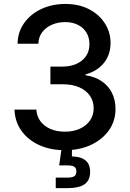

<svg xmlns="http://www.w3.org/2000/svg" viewBox="-20 -758 664 982"><path d="M312.5 10.3Q237.8 10.3 180.2 -16.1Q122.6 -42.5 89.4 -89.4Q56.2 -136.2 54.2 -197.3H166Q168 -162.6 187.3 -137.2Q206.5 -111.8 238.8 -98.1Q271 -84.5 311.5 -84.5Q355 -84.5 387.9 -99.4Q420.9 -114.3 439.9 -141.4Q459 -168.5 459 -204.1Q459 -240.7 439.9 -268.3Q420.9 -295.9 385.5 -311.5Q350.1 -327.1 299.8 -327.1H237.8V-417.5H299.8Q340.3 -417.5 371.6 -431.6Q402.8 -445.8 420.2 -471.4Q437.5 -497.1 437.5 -531.7Q437.5 -565.9 422.1 -591.3Q406.7 -616.7 378.7 -630.9Q350.6 -645 313 -645Q276.4 -645 245.6 -631.6Q214.8 -618.2 196 -593.5Q177.2 -568.8 176.3 -534.2H69.8Q70.8 -594.2 103.5 -640.1Q136.2 -686 191.2 -711.9Q246.1 -737.8 314.5 -737.8Q384.3 -737.8 436.3 -710.4Q488.3 -683.1 516.8 -637.9Q545.4 -592.8 545.4 -538.6Q545.4 -477.5 510.7 -435.3Q476.1 -393.1 418 -377.9V-373Q466.8 -365.7 501 -342Q535.2 -318.4 553 -282.2Q570.8 -246.1 570.8 -200.7Q570.8 -139.6 537.4 -92Q503.9 -44.4 445.6 -17.1Q387.2 10.3 312.5 10.3ZM265.1 204.1V150.4H324.2Q349.6 150.4 360.1 143.3Q370.6 136.2 370.6 119.1Q370.6 102.1 360.1 95Q349.6 87.9 324.2 87.9H282.7L298.3 -22.9H348.1V0L347.7 42Q394 43 417.5 62.5Q440.9 82 440.9 120.6Q440.9 164.1 412.8 184.1Q384.8 204.1 326.7 204.1Z"/></svg>

Font: Inter 17pt Medium
Style: Regular
Weight: 500
Version: Version 4.001;git-66647c0bb